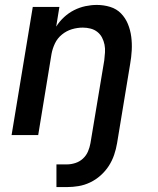

<svg xmlns="http://www.w3.org/2000/svg" viewBox="-20 -548 640 779"><path d="M252 211H209V119H252Q268 119 285.5 113.5Q303 108 316.5 95.5Q330 83 337 66.5Q344 50 347 33L403 -303Q405 -319 406 -335.5Q407 -352 404 -367Q401 -382 394 -395.5Q387 -409 375 -418.5Q363 -428 347.5 -432Q332 -436 316 -436Q294 -436 272 -429.5Q250 -423 231.5 -408Q213 -393 203 -372Q193 -351 189 -329L135 0H27L113 -520H221L208 -440Q221 -461 240 -478.5Q259 -496 281 -507Q303 -518 326.5 -523Q350 -528 373 -528Q401 -528 427 -520Q453 -512 471 -493.5Q489 -475 499 -450.5Q509 -426 512.5 -399Q516 -372 514.5 -344Q513 -316 508 -288L455 33Q451 57 443 80.5Q435 104 421.5 125Q408 146 388.5 163.5Q369 181 346 192Q323 203 299 207Q275 211 252 211Z"/></svg>

Font: Iosevka SS04 SmBd Ex Obl
Style: Regular
Weight: 600
Width: 7
Italic angle: -9°
Monospace: yes
Designer: Belleve Invis
Foundry: Belleve Invis
Version: Version 19.0.0; ttfautohint (v1.8.4)